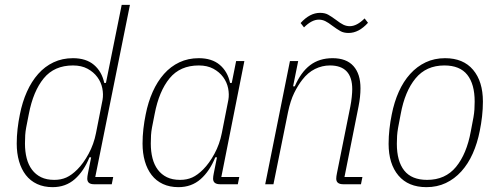

<svg xmlns="http://www.w3.org/2000/svg" viewBox="-20 -760 2061 792"><path d="M368 0Q340 0 340 -23Q340 -32 343 -46L356 -111H349Q326 -54 288.5 -21Q251 12 197 12Q161 12 133 -1Q105 -14 86.5 -38Q68 -62 58.5 -95Q49 -128 49 -168Q49 -198 52.5 -228.5Q56 -259 62 -288Q72 -339 91 -381.5Q110 -424 137.5 -455Q165 -486 201 -503Q237 -520 281 -520Q335 -520 367.5 -492.5Q400 -465 410 -418H417L482 -740H516L373 -30H447L441 0ZM204 -18Q232 -18 254 -28Q276 -38 299 -61Q324 -86 345.5 -125.5Q367 -165 376 -211L403 -348Q407 -371 402 -396Q397 -421 381.5 -442Q366 -463 341 -476.5Q316 -490 281 -490Q204 -490 160.5 -437Q117 -384 99 -290L88 -234Q85 -218 84 -202.5Q83 -187 83 -168Q83 -135 90 -107.5Q97 -80 112 -60Q127 -40 149.5 -29Q172 -18 204 -18Z M888 0Q859 0 859 -23Q859 -32 862 -46L875 -111H868Q845 -54 807.5 -21Q770 12 716 12Q680 12 652 -1Q624 -14 605.5 -38Q587 -62 577.5 -95Q568 -128 568 -168Q568 -198 571.5 -228.5Q575 -259 581 -288Q591 -339 610 -381.5Q629 -424 656.5 -455Q684 -486 720 -503Q756 -520 800 -520Q854 -520 886.5 -492.5Q919 -465 929 -418H936L954 -508H988L893 -30H967L961 0ZM723 -18Q751 -18 773 -28Q795 -38 818 -61Q843 -86 864.5 -125.5Q886 -165 895 -211L922 -348Q926 -371 921 -396Q916 -421 900.5 -442Q885 -463 860 -476.5Q835 -490 800 -490Q723 -490 679.5 -437Q636 -384 618 -290L607 -234Q604 -218 603 -202.5Q602 -187 602 -168Q602 -135 609 -107.5Q616 -80 631 -60Q646 -40 668.5 -29Q691 -18 723 -18Z M1074 0 1176 -508H1210L1189 -404H1196Q1221 -462 1259 -491Q1297 -520 1352 -520Q1409 -520 1438 -487.5Q1467 -455 1467 -396Q1467 -379 1465 -360Q1463 -341 1459 -321L1401 -30H1475L1469 0H1396Q1367 0 1367 -23Q1367 -32 1370 -46L1425 -320Q1429 -340 1431 -360Q1433 -380 1433 -392Q1433 -490 1341 -490Q1309 -490 1279.5 -475.5Q1250 -461 1227 -431Q1209 -408 1193.5 -376.5Q1178 -345 1168 -297L1108 0ZM1220 -665Q1258 -707 1300 -707Q1320 -707 1333.5 -699.5Q1347 -692 1366 -678Q1384 -664 1396.5 -658Q1409 -652 1423 -652Q1452 -652 1484 -684L1498 -666Q1460 -624 1418 -624Q1398 -624 1384.5 -631.5Q1371 -639 1352 -653Q1334 -667 1321.5 -673Q1309 -679 1295 -679Q1266 -679 1234 -647Z M1739 12Q1664 12 1623.5 -36Q1583 -84 1583 -167Q1583 -197 1586.5 -228Q1590 -259 1596 -288Q1606 -339 1625 -381.5Q1644 -424 1672 -455Q1700 -486 1736 -503Q1772 -520 1816 -520Q1891 -520 1931.5 -472Q1972 -424 1972 -341Q1972 -311 1968.5 -280Q1965 -249 1959 -220Q1949 -169 1930 -126.5Q1911 -84 1883 -53Q1855 -22 1819 -5Q1783 12 1739 12ZM1742 -18Q1817 -18 1861 -71.5Q1905 -125 1922 -218L1933 -276Q1936 -293 1937 -308.5Q1938 -324 1938 -341Q1938 -413 1907.5 -451.5Q1877 -490 1813 -490Q1738 -490 1694 -436.5Q1650 -383 1633 -290L1622 -232Q1619 -215 1618 -199.5Q1617 -184 1617 -167Q1617 -95 1647.5 -56.5Q1678 -18 1742 -18Z"/></svg>

Font: IBM Plex Sans Cond ExtLt
Style: Italic
Weight: 200
Width: 3
Italic angle: -11°
Designer: Mike Abbink, Paul van der Laan, Pieter van Rosmalen
Foundry: Bold Monday
Version: Version 1.3